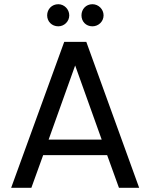

<svg xmlns="http://www.w3.org/2000/svg" viewBox="-20 -892 714 912"><path d="M211 -229 337 -581 463 -229ZM33 0H129L185 -155H489L545 0H641L390 -693H285ZM257 -767C285 -767 309 -790 309 -819C309 -848 285 -872 257 -872C226 -872 204 -848 204 -819C204 -790 226 -767 257 -767ZM419 -767C448 -767 472 -790 472 -819C472 -848 448 -872 419 -872C388 -872 367 -848 367 -819C367 -790 388 -767 419 -767Z"/></svg>

Font: Matrixport Regular
Style: Regular
Weight: 400
Designer: Ninad Kale (Devanagari), Jonny Pinhorn (Latin)
Foundry: Indian Type Foundry
Version: Version 3.200;PS 1.000;hotconv 16.6.54;makeotf.lib2.5.65590